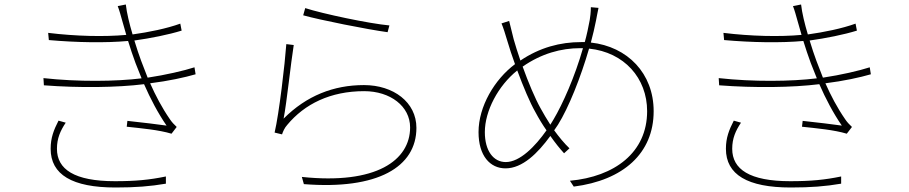

<svg xmlns="http://www.w3.org/2000/svg" viewBox="-20 -799 4040 853"><path d="M272 -254 240 -263C219 -222 205 -187 205 -138C205 -23 301 34 493 34C582 34 647 29 717 17V-15C644 0 583 6 491 6C310 6 233 -47 233 -138C233 -184 248 -218 272 -254ZM523 -707 541 -644C444 -635 316 -638 194 -653L197 -621C321 -610 451 -608 549 -617C559 -585 570 -551 582 -519L609 -451C496 -437 326 -435 173 -452L175 -420C332 -408 500 -410 620 -425C648 -361 682 -296 720 -241C686 -246 611 -255 546 -262L543 -236C608 -229 686 -222 742 -205L765 -235C754 -245 743 -257 735 -269C699 -321 671 -375 647 -429C728 -439 801 -455 849 -469L844 -500C798 -485 716 -466 636 -454L607 -529C598 -554 587 -585 577 -619C649 -629 729 -645 787 -663L781 -694C720 -672 641 -656 569 -646C555 -693 543 -742 539 -779L503 -772C510 -754 517 -729 523 -707Z M1336 -763 1327 -731C1402 -710 1613 -668 1702 -656L1710 -686C1621 -694 1413 -738 1336 -763ZM1285 -599 1252 -603C1246 -518 1220 -294 1200 -210L1233 -202C1237 -214 1244 -231 1256 -244C1333 -337 1448 -394 1598 -394C1714 -394 1802 -327 1802 -233C1802 -87 1652 22 1321 -13L1330 19C1658 45 1830 -57 1830 -231C1830 -345 1728 -421 1597 -421C1462 -421 1342 -374 1240 -272C1254 -343 1272 -519 1285 -599Z M2570 -585C2534 -458 2480 -337 2439 -268L2425 -245C2409 -270 2394 -295 2381 -319C2358 -360 2327 -433 2302 -503C2385 -561 2473 -585 2558 -585ZM2242 -706 2208 -695C2215 -679 2226 -645 2234 -617C2243 -586 2255 -550 2268 -514C2177 -446 2106 -326 2106 -212C2106 -107 2157 -51 2226 -51C2301 -51 2369 -118 2425 -195C2446 -165 2466 -140 2486 -118L2510 -140C2486 -163 2464 -190 2442 -220L2459 -245C2506 -320 2560 -455 2597 -583C2753 -567 2855 -452 2855 -305C2855 -121 2710 -14 2512 4L2529 30C2749 2 2884 -118 2884 -305C2884 -473 2768 -592 2605 -610C2614 -644 2622 -677 2628 -708C2631 -722 2634 -742 2639 -764L2605 -767C2605 -745 2602 -721 2600 -710C2594 -678 2587 -644 2578 -612H2562C2469 -612 2378 -588 2292 -530C2280 -566 2269 -599 2262 -625C2255 -652 2247 -685 2242 -706ZM2408 -220C2358 -149 2290 -79 2227 -79C2172 -79 2134 -129 2134 -212C2134 -306 2193 -418 2278 -486C2305 -413 2335 -342 2358 -302C2374 -272 2391 -244 2408 -220Z M3272 -254 3240 -263C3219 -222 3205 -187 3205 -138C3205 -23 3301 34 3493 34C3582 34 3647 29 3717 17V-15C3644 0 3583 6 3491 6C3310 6 3233 -47 3233 -138C3233 -184 3248 -218 3272 -254ZM3523 -707 3541 -644C3444 -635 3316 -638 3194 -653L3197 -621C3321 -610 3451 -608 3549 -617C3559 -585 3570 -551 3582 -519L3609 -451C3496 -437 3326 -435 3173 -452L3175 -420C3332 -408 3500 -410 3620 -425C3648 -361 3682 -296 3720 -241C3686 -246 3611 -255 3546 -262L3543 -236C3608 -229 3686 -222 3742 -205L3765 -235C3754 -245 3743 -257 3735 -269C3699 -321 3671 -375 3647 -429C3728 -439 3801 -455 3849 -469L3844 -500C3798 -485 3716 -466 3636 -454L3607 -529C3598 -554 3587 -585 3577 -619C3649 -629 3729 -645 3787 -663L3781 -694C3720 -672 3641 -656 3569 -646C3555 -693 3543 -742 3539 -779L3503 -772C3510 -754 3517 -729 3523 -707Z"/></svg>

Font: Harano Aji Gothic ExtraLight
Style: Regular
Weight: 250
Foundry: Masamichi Hosoda
Version: HaranoAjiGothic-ExtraLight version 20230610;ttx 4.39.4